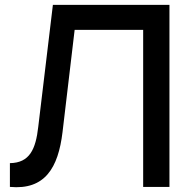

<svg xmlns="http://www.w3.org/2000/svg" viewBox="-20 -770 791 791"><path d="M678.1 -750H197.9L137.5 -246.9C127.1 -155.2 102.1 -99 20.8 -97.9V0C165.6 13.5 219.8 -79.2 237.5 -225L287.5 -646.9H569.8V0H678.1Z"/></svg>

Font: Manrope Semibold
Style: Regular
Weight: 600
Width: 4
Designer: Michael Sharanda
Foundry: Michael Sharanda
Version: Version 2.000;PS 002.000;hotconv 1.0.88;makeotf.lib2.5.64775